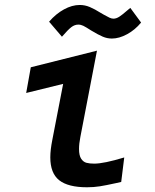

<svg xmlns="http://www.w3.org/2000/svg" viewBox="-20 -764 640 792"><path d="M187.5 -115Q187.5 -145.5 196 -188L240.5 -418L88 -380.5L107 -486.5L380 -555L311.5 -199Q306 -171.5 306 -149.5Q306 -122.5 314.8 -109.2Q323.5 -96 336.5 -92.5Q349.5 -89 368.5 -89Q408.5 -89 492.5 -114.5L480 -13.5L458 -8.5Q417 0.5 392 4.5Q367 8.5 339 8.5Q261 8.5 224.2 -20.5Q187.5 -49.5 187.5 -115ZM356.5 -638Q334 -652.5 323.8 -657.5Q313.5 -662.5 303 -662.5Q288 -662.5 274.2 -652Q260.5 -641.5 235.5 -612.5L182.5 -674.5Q210.5 -707 243.8 -725.2Q277 -743.5 309 -743.5Q330.5 -743.5 350.5 -735Q370.5 -726.5 396 -710.5L409 -703Q423 -695 431.8 -691Q440.5 -687 448 -687Q459.5 -687 472 -695Q484.5 -703 505 -721L517.5 -731.5L562 -671Q537 -640.5 504.2 -622.8Q471.5 -605 441.5 -605Q422 -605 403.8 -612.8Q385.5 -620.5 356.5 -638Z"/></svg>

Font: JuliaMono SemiBold
Style: Italic
Weight: 600
Italic angle: -9°
Monospace: yes
Designer: cormullion
Foundry: corm
Version: Version 0.056; ttfautohint (v1.8.4)